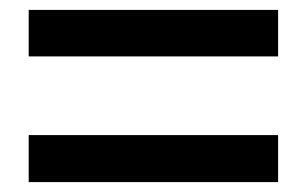

<svg xmlns="http://www.w3.org/2000/svg" viewBox="-20 -567 620 388"><path d="M38 -453V-547H542V-453ZM38 -199V-294H542V-199Z"/></svg>

Font: Noto Sans JP SemiBold
Style: Regular
Weight: 600
Designer: Ryoko NISHIZUKA  (kana, bopomofo & ideographs); Paul D. Hunt (Latin, Greek & Cyrillic); Sandoll Communications , Soo-you
Foundry: Adobe
Version: Version 2.004-H2;hotconv 1.0.118;makeotfexe 2.5.65603